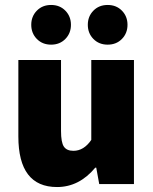

<svg xmlns="http://www.w3.org/2000/svg" viewBox="-20 -742 618 774"><path d="M243.5 -585Q221 -562 186 -562Q151 -562 128.5 -585Q106 -608 106 -642Q106 -676 128.5 -699Q151 -722 186 -722Q221 -722 243.5 -699Q266 -676 266 -642Q266 -608 243.5 -585ZM471.5 -585Q449 -562 414 -562Q379 -562 356.5 -585Q334 -608 334 -642Q334 -676 356.5 -699Q379 -722 414 -722Q449 -722 471.5 -699Q494 -676 494 -642Q494 -608 471.5 -585ZM210 12Q54 12 54 -192V-500H226V-214Q226 -168 237.5 -151Q249 -134 276 -134Q318 -134 348 -178V-500H520V0H380L368 -66H364Q299 12 210 12Z"/></svg>

Font: Assistant ExtraBold
Style: Regular
Weight: 800
Designer: Hebrew By Ben Nathan, Latin by Paul Hunt
Version: Version 2.001;PS 002.001;hotconv 1.0.88;makeotf.lib2.5.64775